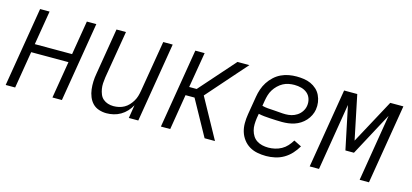

<svg xmlns="http://www.w3.org/2000/svg" viewBox="-51 -867 2603 1214"><g transform="rotate(15 1250.0 -260.0)"><path d="M10 0 96 -520H158L121 -297H365L402 -520H464L378 0H316L356 -242H112L72 0Z M671 8Q645 8 621 0Q597 -8 580.5 -25Q564 -42 554.5 -65.5Q545 -89 542 -114Q539 -139 540 -165Q541 -191 546 -218L596 -520H658L606 -209Q603 -189 602 -170Q601 -151 604 -133Q607 -115 614 -98Q621 -81 634.5 -69.5Q648 -58 665.5 -52.5Q683 -47 702 -47Q720 -47 738 -51Q756 -55 772 -64Q788 -73 801 -87Q814 -101 823.5 -117Q833 -133 838 -150Q843 -167 846 -185L902 -520H964L878 0H816L830 -87Q818 -65 801 -46.5Q784 -28 762.5 -15.5Q741 -3 717.5 2.5Q694 8 671 8Z M1026 0 1112 -520H1173L1134 -288H1183L1388 -520H1466L1413 -460L1237 -260L1380 0H1312L1184 -232H1125L1087 0Z M1716 8Q1686 8 1658 2.5Q1630 -3 1606.5 -17Q1583 -31 1566 -53.5Q1549 -76 1541 -102.5Q1533 -129 1533 -158.5Q1533 -188 1538 -218L1558 -338Q1562 -363 1570.5 -388Q1579 -413 1593.5 -435.5Q1608 -458 1628.5 -477Q1649 -496 1673.5 -507.5Q1698 -519 1723.5 -523.5Q1749 -528 1774 -528Q1798 -528 1822 -524.5Q1846 -521 1867 -511.5Q1888 -502 1905 -486.5Q1922 -471 1932 -450Q1942 -429 1945.5 -405.5Q1949 -382 1945 -357Q1942 -338 1932.5 -318.5Q1923 -299 1908.5 -283Q1894 -267 1876 -255.5Q1858 -244 1838 -237.5Q1818 -231 1798 -228.5Q1778 -226 1758 -226Q1738 -226 1718.5 -227Q1699 -228 1679.5 -229Q1660 -230 1640.5 -232Q1621 -234 1603 -238L1598 -209Q1595 -188 1594.5 -167.5Q1594 -147 1599 -128Q1604 -109 1614 -93Q1624 -77 1640 -66.5Q1656 -56 1675.5 -51.5Q1695 -47 1716 -47Q1737 -47 1759 -52Q1781 -57 1801 -68Q1821 -79 1836.5 -96Q1852 -113 1864 -133L1914 -108Q1899 -82 1878 -59Q1857 -36 1830.5 -20.5Q1804 -5 1774 1.5Q1744 8 1716 8ZM1767 -279Q1786 -279 1805 -283.5Q1824 -288 1841.5 -299.5Q1859 -311 1870.5 -328.5Q1882 -346 1885 -365Q1889 -389 1882 -411Q1875 -433 1858.5 -447Q1842 -461 1820 -467Q1798 -473 1774 -473Q1756 -473 1737 -469.5Q1718 -466 1700.5 -456.5Q1683 -447 1668 -432.5Q1653 -418 1642.5 -401Q1632 -384 1626.5 -365.5Q1621 -347 1618 -329L1612 -293Q1630 -288 1649.5 -286.5Q1669 -285 1689 -284Q1709 -283 1728 -281Q1747 -279 1767 -279Z M2000 0 2086 -520H2172L2232 -231L2388 -520H2474L2388 0H2327L2399 -438L2248 -156H2192L2133 -438L2061 0Z"/></g></svg>

Font: Iosevka SS18 Light
Style: Italic
Weight: 300
Italic angle: -9°
Monospace: yes
Designer: Belleve Invis
Foundry: Belleve Invis
Version: Version 25.1.1; ttfautohint (v1.8.4)